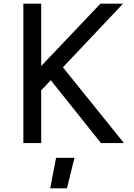

<svg xmlns="http://www.w3.org/2000/svg" viewBox="-20 -778 727 1044"><path d="M107 0ZM256 -342 204 -287V0H107V-758H204V-419L526 -758H649L322 -412L654 0H529ZM285 80H385L344 246H253Z"/></svg>

Font: Biryani
Style: Regular
Weight: 400
Designer: Dan Reynolds and Mathieu Reguer
Foundry: Dan Reynolds and Mathieu Reguer
Version: Version 1.004; ttfautohint (v1.1) -l 5 -r 5 -G 72 -x 0 -D la